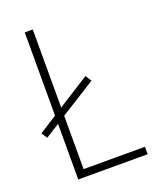

<svg xmlns="http://www.w3.org/2000/svg" viewBox="-134 -795 719 876"><g transform="rotate(-20 225.5 -357.0)"><path d="M93 0V-270L25 -227L7 -255L93 -310V-714H132V-335L285 -432L304 -403L132 -295V-36H430V0Z"/></g></svg>

Font: Noto Sans Arabic SemCond ExtLt
Style: Regular
Weight: 200
Width: 4
Designer: Monotype Design Team, Nadine Chahine, Nizar Qandah and Khaled Hosny
Foundry: Monotype Imaging Inc.
Version: Version 2.012; ttfautohint (v1.8.4.7-5d5b)